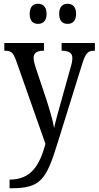

<svg xmlns="http://www.w3.org/2000/svg" viewBox="-20 -765 525 1022"><path d="M340 -638C364 -638 385 -651 385 -691C385 -731 364 -745 340 -745C315 -745 295 -731 295 -691C295 -651 315 -638 340 -638ZM182 -638C206 -638 228 -651 228 -691C228 -731 206 -745 182 -745C158 -745 138 -731 138 -691C138 -651 158 -638 182 -638ZM31 191V237H40C196 237 226 192 286 -2L416 -420C436 -485 449 -495 482 -495H485V-536H308V-495H311C347 -494 365 -484 365 -456C365 -439 361 -422 355 -403L300 -206C287 -160 276 -121 268 -83C263 -117 247 -172 228 -232L172 -399C164 -423 159 -442 159 -457C159 -480 173 -495 211 -495H214V-536H3V-495H6C40 -495 50 -485 66 -442L222 1C190 118 144 191 31 191Z"/></svg>

Font: Noto Serif Lao Cond
Style: Regular
Weight: 400
Width: 3
Designer: Monotype Design Team
Foundry: Monotype Imaging Inc.
Version: Version 2.004